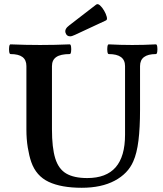

<svg xmlns="http://www.w3.org/2000/svg" viewBox="-20 -876 770 909"><path d="M367 13Q270 13 210.5 -15Q151 -43 128 -109Q118 -138 111.5 -177.5Q105 -217 105 -263V-563Q105 -592 86.5 -606Q68 -620 30 -620Q25 -620 23.5 -631.5Q22 -643 23.5 -654.5Q25 -666 30 -666Q101 -663 170 -663Q240 -663 310 -666Q315 -666 316.5 -654.5Q318 -643 316.5 -631.5Q315 -620 310 -620Q267 -620 246.5 -606Q226 -592 226 -563V-264Q226 -177 241.5 -126.5Q257 -76 293.5 -54.5Q330 -33 393 -33Q483 -33 527.5 -84Q572 -135 572 -238V-563Q572 -620 495 -620Q490 -620 488.5 -631.5Q487 -643 488.5 -654.5Q490 -666 495 -666Q551 -663 606 -663Q663 -663 718 -666Q723 -666 724.5 -654.5Q726 -643 724.5 -631.5Q723 -620 718 -620Q643 -620 643 -563V-356Q643 -271 635.5 -210.5Q628 -150 611 -112Q586 -54 523 -20.5Q460 13 367 13ZM312 -704Q295 -704 290 -721.5Q285 -739 308 -756L435 -854Q443 -860 453.5 -850.5Q464 -841 473 -825.5Q482 -810 485.5 -796Q489 -782 481 -779L335 -711Q328 -708 322.5 -706Q317 -704 312 -704Z"/></svg>

Font: Junicode VF
Style: Regular
Weight: 400
Designer: Peter S. Baker
Version: Version 2.213